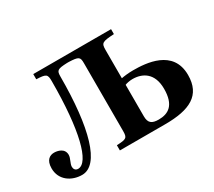

<svg xmlns="http://www.w3.org/2000/svg" viewBox="-131 -945 1356 1214"><g transform="rotate(-30 547.0 -338.5)"><path d="M13 -117C13 -32 84 15 161 15C287 15 352 -220 352 -592C352 -637 360 -643 431 -646H444C515 -643 523 -637 523 -592V-97C523 -46 515 -41 444 -38V0H774C955 0 1056 -50 1056 -198C1056 -386 862 -397 769 -397C736 -397 703 -393 683 -389V-595C683 -646 691 -651 779 -656V-692H211V-654C282 -651 290 -646 290 -595C290 -237 236 -31 158 -31C137 -31 129 -47 129 -62C129 -86 150 -112 150 -138C150 -186 101 -196 76 -196C47 -196 13 -180 13 -117ZM683 -111V-341C694 -346 718 -351 738 -351C811 -351 881 -313 881 -198C881 -78 825 -46 755 -46C705 -46 683 -62 683 -111Z"/></g></svg>

Font: Heuristica
Style: Bold
Weight: 700
Version: Version 1.0.1